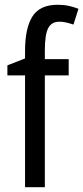

<svg xmlns="http://www.w3.org/2000/svg" viewBox="-20 -785 349 805"><path d="M268 -469H168V0H85V-469H11V-511L85 -540V-571Q85 -667 116 -716Q147 -765 222 -765Q247 -765 268 -760.5Q289 -756 309 -748L288 -682Q273 -687 258.5 -690.5Q244 -694 229 -694Q196 -694 182 -667Q168 -640 168 -573V-537H268Z"/></svg>

Font: Noto Sans Gurmukhi Condensed
Style: Regular
Weight: 400
Width: 3
Designer: Jelle Bosma - Monotype Design Team
Foundry: Monotype Imaging Inc.
Version: Version 2.004; ttfautohint (v1.8.4.7-5d5b)